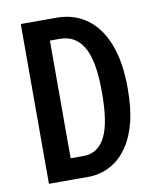

<svg xmlns="http://www.w3.org/2000/svg" viewBox="-77 -721 643 781"><g transform="rotate(-10 244.5 -330.0)"><path d="M121 0V-87H222Q250 -87 272.5 -101.5Q295 -116 310 -145.5Q325 -175 332 -220.5Q339 -266 339 -329Q339 -396 330.5 -442.5Q322 -489 305 -517.5Q288 -546 264 -559.5Q240 -573 209 -573H121V-660H210Q282 -660 335 -621.5Q388 -583 416.5 -509Q445 -435 445 -328Q445 -244 430 -186.5Q415 -129 390 -92Q365 -55 336 -35Q307 -15 279 -7.5Q251 0 229 0ZM62 0V-660H167V0Z"/></g></svg>

Font: Bricolage Grotesque Condensed Medium
Style: Regular
Weight: 500
Width: 3
Designer: Mathieu Triay
Foundry: Atelier Triay
Version: Version 1.000;gftools[0.9.30]